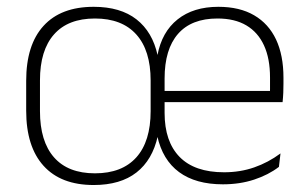

<svg xmlns="http://www.w3.org/2000/svg" viewBox="-20 -518 880 550"><path d="M248.5 12Q154.5 12 104.8 -43Q55 -98 55 -201V-286.5Q55 -389.5 104.8 -444Q154.5 -498.5 248.5 -498.5Q325 -498.5 371 -462.5Q417 -426.5 431.5 -359.5H431Q443.5 -426.5 488.8 -462.5Q534 -498.5 605.5 -498.5Q666.5 -498.5 708 -474.2Q749.5 -450 770.8 -404.8Q792 -359.5 792 -295.5V-278Q792 -265.5 791.5 -252.8Q791 -240 789.5 -225.5H753Q753.5 -245.5 753.5 -263.2Q753.5 -281 753.5 -296Q753.5 -350.5 736.2 -388Q719 -425.5 685.8 -445.2Q652.5 -465 603 -465Q528.5 -465 490 -421Q451.5 -377 451.5 -293V-242V-236V-194.5Q451.5 -112.5 494.5 -68.5Q537.5 -24.5 622 -24.5Q668 -24.5 708.2 -38.5Q748.5 -52.5 783.5 -78.5L779 -40Q749 -17 708 -3.5Q667 10 618.5 10Q540.5 10 493 -25Q445.5 -60 430.5 -128.5H432Q417 -60 371 -24Q325 12 248.5 12ZM779.5 -225.5H432V-257.5H779.5ZM252 -21.5Q329.5 -21.5 370.5 -67.2Q411.5 -113 411.5 -199.5V-287.5Q411.5 -373.5 370.5 -419.2Q329.5 -465 252 -465Q175 -465 134.8 -419.5Q94.5 -374 94.5 -288V-199.5Q94.5 -113 134.8 -67.2Q175 -21.5 252 -21.5Z"/></svg>

Font: Anek Devanagari ExtraLight
Style: Regular
Weight: 250
Designer: Kailash Malviya (Devanagari) & Yesha Goshar (Latin)
Foundry: Ek Type
Version: Version 1.003